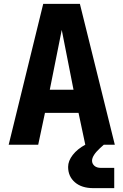

<svg xmlns="http://www.w3.org/2000/svg" viewBox="-20 -750 640 995"><path d="M25 0 204 -730H394L575 0H518L498 18Q457 56 457 83Q457 98 469 109Q481 120 503 120H572V225H464Q403 225 368 194.5Q333 164 333 115Q333 84 357 53Q381 22 422 0L387 -165H213L178 0ZM238 -285H361L300 -595Z"/></svg>

Font: Tiny ExtraBold
Style: Regular
Weight: 800
Designer: Philipp Nurullin, Konstantin Bulenkov
Foundry: JetBrains
Version: Version 2.251; ttfautohint (v1.8.4.7-5d5b)